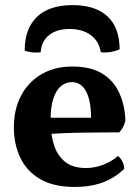

<svg xmlns="http://www.w3.org/2000/svg" viewBox="-20 -730 551 759"><path d="M275.5 9Q191.4 9 138.4 -22.2Q85.4 -53.4 60.1 -106.9Q34.8 -160.3 34.8 -226.4Q34.8 -297.2 62.9 -351.2Q91 -405.2 143.3 -436.1Q195.5 -467 266.3 -467Q338.1 -467 383.4 -439.5Q428.6 -412 451 -363.7Q473.3 -315.4 475.8 -253.7Q469.2 -224.9 451.4 -206.7Q426 -206.7 389.9 -206.4Q353.8 -206.2 312.4 -205.7Q271 -205.2 228.6 -203.4Q186.2 -201.6 147.8 -199.1V-264.7H339.9Q339.9 -331.8 320.4 -368.6Q300.8 -405.4 263.6 -405.4Q240.1 -405.4 221 -389.6Q201.9 -373.8 190.9 -340.2Q179.8 -306.6 179.8 -252.6Q179.8 -201.5 192.8 -158.9Q205.8 -116.4 236.3 -91.1Q266.7 -65.8 319.5 -65.8Q354.1 -65.8 388.2 -78.7Q422.3 -91.6 445.7 -113.4Q455.3 -107.8 463 -92.8Q470.8 -77.8 471.3 -62.5Q433.6 -26.4 385.7 -8.7Q337.8 9 275.5 9ZM77.6 -529.9Q77.6 -617.1 126.3 -663.5Q175 -709.8 267 -709.8Q357.5 -709.8 405.2 -665Q452.9 -620.1 452.9 -534.9Q437.1 -527.8 417.4 -524.5Q397.8 -521.3 378.4 -523.3Q371.9 -566.5 339.1 -591Q306.2 -615.5 254.9 -615.5Q204.1 -615.5 173.7 -591Q143.3 -566.5 140.9 -523.3Q123 -521.3 106.5 -523Q89.9 -524.8 77.6 -529.9Z"/></svg>

Font: Vollkorn
Style: Regular
Weight: 400
Designer: Friedrich Althausen
Foundry: Friedrich Althausen
Version: Version 5.001